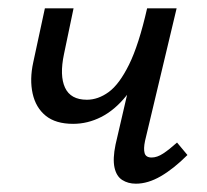

<svg xmlns="http://www.w3.org/2000/svg" viewBox="-20 -436 498 462"><path d="M156 -138Q114 -138 90 -157.5Q66 -177 58.5 -211Q51 -245 60 -286L88 -416H157L134 -306Q123 -254 136.5 -225Q150 -196 189 -196Q216 -196 241.5 -214.5Q267 -233 290.5 -280.5Q314 -328 334 -416H369Q354 -344 332.5 -291.5Q311 -239 283.5 -205Q256 -171 223.5 -154.5Q191 -138 156 -138ZM307 6Q288 6 274 -3Q260 -12 255.5 -33Q251 -54 258 -88L334 -416H405L329 -97Q325 -78 328 -67.5Q331 -57 345 -57Q358 -57 372.5 -66.5Q387 -76 406 -93L431 -63Q398 -30 367 -12Q336 6 307 6Z"/></svg>

Font: Ysabeau Office Medium
Style: Italic
Weight: 500
Italic angle: -12°
Designer: Christian Thalmann (Catharsis Fonts)
Version: Version 2.001;gftools[0.9.30]; featfreeze: tnum,lnum,ss02